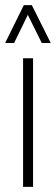

<svg xmlns="http://www.w3.org/2000/svg" viewBox="-24 -732 219 752"><path d="M-3.9 -563.5 69.3 -711.9H100.6L174.8 -563.5H139.6L85 -673.8L31.2 -563.5ZM66.4 0V-503.9H105.5V0Z"/></svg>

Font: Post No Bills Jaffna Light
Style: Regular
Weight: 300
Designer: Kosala Senevirathne, Siva Puranthara, Lasantha Premarathna, Tharique Azeez
Foundry: Mooniak
Version: Version 1.220 ; ttfautohint (v1.6)